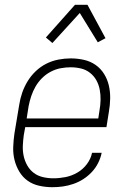

<svg xmlns="http://www.w3.org/2000/svg" viewBox="-20 -771 540 799"><path d="M198 8Q170 8 143 2Q116 -4 95 -19Q74 -34 60.5 -56.5Q47 -79 40.5 -105Q34 -131 35 -159Q36 -187 40 -215L60 -335Q64 -361 72.5 -385.5Q81 -410 95 -433Q109 -456 129 -475Q149 -494 173 -506Q197 -518 223 -523Q249 -528 274 -528Q302 -528 329 -522Q356 -516 377.5 -501Q399 -486 413 -463.5Q427 -441 433 -415Q439 -389 438.5 -361Q438 -333 433 -305L423 -242H85L79 -209Q76 -187 75 -165Q74 -143 78.5 -122Q83 -101 93.5 -82.5Q104 -64 120.5 -51.5Q137 -39 158.5 -34Q180 -29 202 -29Q227 -29 252.5 -34Q278 -39 301.5 -52.5Q325 -66 341.5 -88Q358 -110 363 -135H403Q399 -114 388.5 -93Q378 -72 362 -55Q346 -38 326.5 -25.5Q307 -13 285 -5.5Q263 2 241.5 5Q220 8 198 8ZM91 -278H389L394 -311Q398 -333 398.5 -355Q399 -377 395 -398Q391 -419 381 -437Q371 -455 354.5 -468Q338 -481 317 -486Q296 -491 274 -491Q253 -491 232 -487Q211 -483 191 -472.5Q171 -462 155 -446Q139 -430 128 -411Q117 -392 110 -371Q103 -350 99 -329ZM198 -592 171 -615 292 -751H344L419 -612L387 -595L312 -717Z"/></svg>

Font: Iosevka Term Curly XLt Obl
Style: Regular
Weight: 200
Italic angle: -9°
Designer: Belleve Invis
Foundry: Belleve Invis
Version: Version 32.3.0